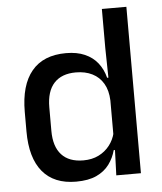

<svg xmlns="http://www.w3.org/2000/svg" viewBox="-50 -706 643 761"><g transform="rotate(-5 271.5 -325.5)"><path d="M222.5 11Q135 11 89.2 -44Q43.5 -99 43.5 -204.5V-282Q43.5 -388.5 89.8 -444.2Q136 -500 226.5 -500Q270 -500 301.2 -486.2Q332.5 -472.5 352.2 -447.5Q372 -422.5 380.5 -388.5H413L385.5 -298Q384 -338 368 -365.2Q352 -392.5 324 -406.5Q296 -420.5 258.5 -420.5Q202 -420.5 172 -388Q142 -355.5 142 -291.5V-198Q142 -135.5 171.8 -103Q201.5 -70.5 258.5 -70.5Q293 -70.5 319.2 -83.5Q345.5 -96.5 363 -119Q380.5 -141.5 387 -169.5L410 -100.5H381.5Q373.5 -70 354.8 -44.5Q336 -19 304 -4Q272 11 222.5 11ZM481 0H383L387 -114.5L385.5 -145.5V-348.5L386 -367.5L383.5 -506V-662H481Z"/></g></svg>

Font: Anek Kannada Medium
Style: Regular
Weight: 500
Designer: Vaishnavi Murthy, Maithili Shingre (Kannada) & Yesha Goshar (Latin)
Foundry: Ek Type
Version: Version 1.003